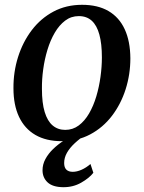

<svg xmlns="http://www.w3.org/2000/svg" viewBox="-20 -576 598 799"><path d="M321.5 -556Q387 -556 431.5 -530Q476 -504 499 -454.2Q522 -404.5 522.5 -333.5Q522.5 -266.5 502.8 -204.5Q483 -142.5 445.8 -93.8Q408.5 -45 355.5 -16.8Q302.5 11.5 236.5 11.5Q172 11.5 127.2 -14.5Q82.5 -40.5 59.2 -89.8Q36 -139 36 -208.5Q35.5 -276.5 55.2 -339Q75 -401.5 112.2 -450.5Q149.5 -499.5 202.5 -527.8Q255.5 -556 321.5 -556ZM308 -509Q276 -509 251.2 -490.2Q226.5 -471.5 208 -440Q189.5 -408.5 177.5 -369Q165.5 -329.5 159.8 -287.5Q154 -245.5 154.5 -206Q154.5 -147.5 166 -109.8Q177.5 -72 199.2 -53.8Q221 -35.5 251.5 -35.5Q283 -35.5 307.8 -54Q332.5 -72.5 350.8 -104Q369 -135.5 380.8 -175Q392.5 -214.5 398.2 -256.2Q404 -298 404 -337Q404 -394 393.5 -432.2Q383 -470.5 361.8 -489.8Q340.5 -509 308 -509ZM242.5 203Q199 202.5 178 182.8Q157 163 157 132.5Q157 108 169 85.8Q181 63.5 201 44.2Q221 25 245.8 8.8Q270.5 -7.5 296 -20.5L318 -33L341 -19Q312.5 0 291.2 19.8Q270 39.5 258.5 60Q247 80.5 247 102.5Q247 121 256.2 130Q265.5 139 282.5 139Q300 139 319.2 130.5Q338.5 122 356.5 106.5L368.5 143Q351.5 165 317.8 184.2Q284 203.5 242.5 203Z"/></svg>

Font: Merriweather 48pt Medium
Style: Italic
Weight: 500
Italic angle: -7.8°
Version: Version 2.101